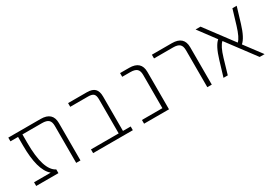

<svg xmlns="http://www.w3.org/2000/svg" viewBox="15 -1154 2538 1788"><g transform="rotate(-30 1283.5 -260.0)"><path d="M534 0H488V-398Q488 -442 467 -461Q446 -480 397 -480H187V-389Q187 -95 297 -40V0H58V-40H235V-42Q140 -123 140 -389V-480H58V-520H405Q534 -520 534 -402Z M968 -406Q968 -448 951.5 -464Q935 -480 893 -480H701V-520H903Q961 -520 987.5 -493.5Q1014 -467 1014 -409V-40H1097V0H670V-40H968Z M1438 -398Q1438 -442 1417 -461Q1396 -480 1347 -480H1260V-520H1357Q1486 -520 1486 -402V0H1218V-40H1438Z M1602 -480V-520H1817Q1946 -520 1946 -402V0H1898V-398Q1898 -442 1877 -461Q1856 -480 1807 -480Z M2514 0H2461L2235 -302Q2198 -271 2165 -160L2118 0H2072L2122 -166Q2161 -296 2209 -336L2072 -520H2125L2351 -218Q2386 -248 2420 -360L2468 -520H2514L2464 -354Q2425 -225 2376 -184Z"/></g></svg>

Font: M PLUS 1p Light
Style: Regular
Weight: 300
Version: Version 1.061